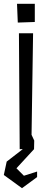

<svg xmlns="http://www.w3.org/2000/svg" viewBox="-53 -756 236 1004"><path d="M40 -638 36 -736H129V-641ZM141 141V170L62 228L-33 159L-18 89L66 24H50L46 -582H120L112 -51L126 -21L125 24L33 124L72 163Z"/></svg>

Font: Bahianita
Style: Regular
Weight: 400
Designer: Pablo Cosgaya & Dani Raskovsky
Foundry: Pablo Cosgaya & Dani Raskovsky
Version: Version 1.008